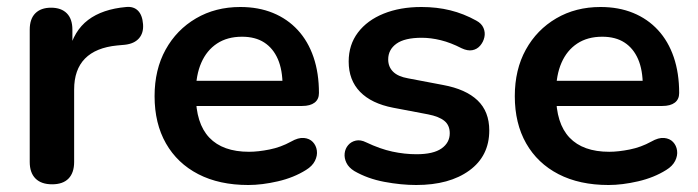

<svg xmlns="http://www.w3.org/2000/svg" viewBox="-20 -519 1996 549"><path d="M129 8Q98 8 81.5 -8.5Q65 -25 65 -56V-434Q65 -465 81 -481Q97 -497 126 -497Q155 -497 171 -481Q187 -465 187 -434V-371H177Q191 -431 232 -462Q273 -493 341 -499Q362 -501 374.5 -488.5Q387 -476 389 -450Q391 -425 377.5 -409.5Q364 -394 337 -391L315 -389Q254 -383 223 -351.5Q192 -320 192 -263V-56Q192 -25 176 -8.5Q160 8 129 8Z M690 10Q607 10 547 -21Q487 -52 454.5 -109Q422 -166 422 -244Q422 -320 453.5 -377Q485 -434 540.5 -466.5Q596 -499 667 -499Q719 -499 760.5 -482Q802 -465 831.5 -433Q861 -401 876.5 -355.5Q892 -310 892 -253Q892 -235 879.5 -225.5Q867 -216 844 -216H523V-288H804L788 -273Q788 -319 774.5 -350Q761 -381 735.5 -397.5Q710 -414 672 -414Q630 -414 600.5 -394.5Q571 -375 555.5 -339.5Q540 -304 540 -255V-248Q540 -166 578.5 -125.5Q617 -85 692 -85Q718 -85 750.5 -91.5Q783 -98 812 -114Q833 -126 849 -124.5Q865 -123 874.5 -113Q884 -103 886 -88.5Q888 -74 880.5 -59Q873 -44 855 -33Q820 -11 774.5 -0.5Q729 10 690 10Z M1170 10Q1127 10 1079 1Q1031 -8 993 -30Q977 -40 970.5 -53.5Q964 -67 965.5 -80.5Q967 -94 975.5 -104Q984 -114 997.5 -117Q1011 -120 1027 -112Q1067 -93 1102 -85.5Q1137 -78 1171 -78Q1219 -78 1242.5 -94.5Q1266 -111 1266 -138Q1266 -161 1250.5 -173.5Q1235 -186 1204 -192L1104 -211Q1042 -223 1009.5 -256.5Q977 -290 977 -343Q977 -391 1003.5 -426Q1030 -461 1077 -480Q1124 -499 1185 -499Q1229 -499 1267.5 -489.5Q1306 -480 1342 -460Q1357 -452 1362.5 -439Q1368 -426 1365 -412.5Q1362 -399 1353 -388.5Q1344 -378 1330.5 -375.5Q1317 -373 1300 -381Q1269 -397 1240.5 -404Q1212 -411 1186 -411Q1137 -411 1113.5 -394Q1090 -377 1090 -349Q1090 -328 1104 -314Q1118 -300 1147 -295L1247 -276Q1312 -264 1345.5 -232Q1379 -200 1379 -146Q1379 -73 1322 -31.5Q1265 10 1170 10Z M1720 10Q1637 10 1577 -21Q1517 -52 1484.5 -109Q1452 -166 1452 -244Q1452 -320 1483.5 -377Q1515 -434 1570.5 -466.5Q1626 -499 1697 -499Q1749 -499 1790.5 -482Q1832 -465 1861.5 -433Q1891 -401 1906.5 -355.5Q1922 -310 1922 -253Q1922 -235 1909.5 -225.5Q1897 -216 1874 -216H1553V-288H1834L1818 -273Q1818 -319 1804.5 -350Q1791 -381 1765.5 -397.5Q1740 -414 1702 -414Q1660 -414 1630.5 -394.5Q1601 -375 1585.5 -339.5Q1570 -304 1570 -255V-248Q1570 -166 1608.5 -125.5Q1647 -85 1722 -85Q1748 -85 1780.5 -91.5Q1813 -98 1842 -114Q1863 -126 1879 -124.5Q1895 -123 1904.5 -113Q1914 -103 1916 -88.5Q1918 -74 1910.5 -59Q1903 -44 1885 -33Q1850 -11 1804.5 -0.5Q1759 10 1720 10Z"/></svg>

Font: Nunito ExtraLight
Style: Bold
Weight: 700
Version: Version 3.602